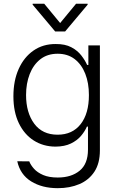

<svg xmlns="http://www.w3.org/2000/svg" viewBox="-20 -782 641 1024"><path d="M288 221.6Q204.5 221.6 146.1 185.4Q87.7 149.1 72.1 78.1L136 78.5Q143.5 98 161.4 118.1Q179.3 138.1 210.4 151.5Q241.5 164.8 288 164.8Q360.4 164.8 404.8 128.4Q449.2 92 449.2 16V-106.9H443.5Q432.9 -82 412.3 -57.5Q391.7 -33 358.3 -16.7Q324.9 -0.4 275.9 0Q210.6 -0.4 160 -32.7Q109.4 -65 80.4 -125.2Q51.5 -185.4 51.5 -268.5Q51.5 -351.6 79.7 -414.4Q108 -477.3 158.7 -512.4Q209.5 -547.6 277 -547.2Q327.4 -547.6 360.4 -530Q393.5 -512.4 413.5 -486.5Q433.6 -460.6 444.6 -435.7H451.3V-539.8H512.8V19.9Q512.8 89.1 483.5 133.7Q454.2 178.3 403.4 199.9Q352.6 221.6 288 221.6ZM287.3 -63.6Q366.1 -63.6 410.2 -120Q454.2 -176.5 454.2 -275.2Q454.2 -339.1 434.7 -388.8Q415.1 -438.6 378 -467Q340.9 -495.4 287.3 -495.4Q232.6 -495.4 195.1 -465.9Q157.7 -436.4 138.3 -386.5Q119 -336.6 119 -275.2Q119 -181.5 162.5 -122.5Q206 -63.6 287.3 -63.6ZM215.9 -762.1 300.8 -659.1 385.7 -762.1H447.4V-757.1L327.4 -614.3H274.1L154.1 -757.1V-762.1Z"/></svg>

Font: Inter Zeller Light
Style: Regular
Weight: 300
Designer: Rasmus Andersson; Joe Bland
Foundry: zeller
Version: Version 3.015;git-dec3a8cb1